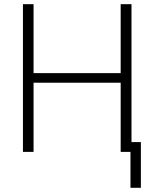

<svg xmlns="http://www.w3.org/2000/svg" viewBox="-20 -727 765 919"><path d="M89.8 -707H140.6V-377H557.6V-707H609.4V-46.9H654.3V171.9H604.5V0H557.6V-331.1H140.6V0H89.8Z"/></svg>

Font: Pretendard GOV ExtraLight
Style: Regular
Weight: 200
Designer: Base glyphs from Inter by Rasmus Andersson; Hangeul glyphs from Noto Sans CJK(Source Han Sans) by Jang Soo-young and Kan
Foundry: Kil Hyung-jin
Version: Version 1.309